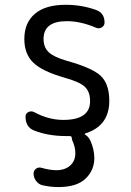

<svg xmlns="http://www.w3.org/2000/svg" viewBox="-20 -550 540 790"><path d="M245.1 -230.5Q153.3 -256.8 116.7 -292.5Q80.1 -328.1 80.1 -389.6Q80.1 -456.1 123.5 -493.2Q167 -530.3 250 -530.3Q316.4 -530.3 376 -508.8Q410.2 -496.1 410.2 -457Q410.2 -444.3 398.9 -437.5Q387.7 -430.7 376 -435.5Q312.5 -462.9 254.9 -462.9Q159.2 -462.9 159.2 -389.6Q159.2 -355.5 180.2 -335.4Q201.2 -315.4 254.9 -299.8Q360.4 -270.5 395 -237.3Q429.7 -204.1 429.7 -134.8Q429.7 -32.2 331.1 -1Q329.1 0 328.6 1.5Q328.1 2.9 330.1 3.9Q343.8 11.7 351.6 28.3Q367.2 61.5 368.2 99.6Q368.2 150.4 332 185.1Q295.9 219.7 219.7 219.7Q187.5 219.7 153.3 211.9Q138.7 208 128.4 194.3Q118.2 180.7 118.2 164.1Q118.2 151.4 128.4 144Q138.7 136.7 151.4 140.6Q181.6 149.4 210 150.4Q247.1 150.4 268.6 131.3Q290 112.3 290 80.1Q290 54.7 277.3 27.3Q275.4 21.5 275.4 17.6Q275.4 9.8 265.6 9.8H250Q179.7 9.8 121.1 -12.7Q85 -26.4 85 -70.3Q85 -83 96.7 -88.9Q108.4 -94.7 120.1 -88.9Q179.7 -56.6 240.2 -56.6Q351.6 -56.6 350.6 -134.8Q350.6 -171.9 329.6 -192.4Q308.6 -212.9 245.1 -230.5Z"/></svg>

Font: Rounded Mgen+ 2m regular
Style: Regular
Weight: 400
Designer: [Source Han Sans]
Ryoko NISHIZUKA  (kana & ideographs); Paul D. Hunt (Latin, Greek & Cyrillic); Wenlong ZHANG  (bopomofo
Version: Version 1.059.20150602